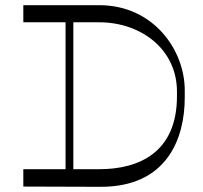

<svg xmlns="http://www.w3.org/2000/svg" viewBox="-20 -723 783 741"><path d="M363 -703H70V-637H233V-70H70V-3L367 -2C625 -1 693 -189 693 -346V-375C693 -529 573 -703 363 -703ZM663 -352C663 -135 517 -70 363 -70H263V-637H363C522 -637 663 -535 663 -369Z"/></svg>

Font: Space Cowgirl Light
Style: Regular
Weight: 300
Designer: Valery Marier
Foundry: Valery Marier
Version: Version 1.000;hotconv 1.0.109;makeotfexe 2.5.65596